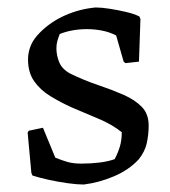

<svg xmlns="http://www.w3.org/2000/svg" viewBox="-20 -482 456 514"><path d="M204 12Q187 12 161.5 8.5Q136 5 111 -0.5Q86 -6 67 -12L64 -19L54 -127L57 -132L95 -140L128 -60Q145 -53 160.5 -48.5Q176 -44 198 -44Q224 -44 247.5 -47Q271 -50 287 -56Q296 -73 301 -90Q306 -107 306 -128Q280 -149 244 -164Q208 -179 173 -194Q142 -208 115 -224.5Q88 -241 71.5 -264.5Q55 -288 55 -323Q55 -341 62 -359Q69 -377 87 -395Q116 -424 154.5 -441Q193 -458 236 -462Q252 -462 274 -458.5Q296 -455 317.5 -450Q339 -445 353 -438L356 -431L352 -317L316 -313L311 -317L291 -387Q274 -396 253.5 -400Q233 -404 213 -404Q173 -404 140 -391Q136 -381 133.5 -372Q131 -363 131 -353Q131 -334 138.5 -315.5Q146 -297 168 -285Q205 -267 242 -254.5Q279 -242 310 -228.5Q341 -215 359.5 -196Q378 -177 378 -146Q378 -122 373 -99Q368 -76 351 -55Q325 -27 285 -10Q245 7 204 12Z"/></svg>

Font: Labrada
Style: Regular
Weight: 400
Designer: Mercedes Jáuregui
Foundry: Omnibus-Type Team
Version: Version 1.000; ttfautohint (v1.8.4.7-5d5b)